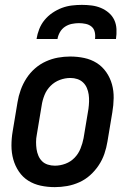

<svg xmlns="http://www.w3.org/2000/svg" viewBox="-20 -760 540 788"><path d="M205 8Q175 8 147 2Q119 -4 96 -18.5Q73 -33 57.5 -56Q42 -79 34.5 -106Q27 -133 27 -162.5Q27 -192 32 -221L52 -341Q56 -366 65 -391Q74 -416 88.5 -438.5Q103 -461 123.5 -479Q144 -497 168.5 -508Q193 -519 218 -523.5Q243 -528 268 -528Q298 -528 326 -522Q354 -516 377 -501.5Q400 -487 416 -464Q432 -441 439.5 -414Q447 -387 446.5 -357.5Q446 -328 441 -299L421 -179Q417 -154 408.5 -129Q400 -104 385 -81.5Q370 -59 350 -41Q330 -23 305.5 -12Q281 -1 255.5 3.5Q230 8 205 8ZM205 -80Q227 -80 248.5 -88Q270 -96 286 -112.5Q302 -129 310.5 -150.5Q319 -172 323 -193L343 -313Q345 -328 345.5 -343Q346 -358 344 -372Q342 -386 336.5 -399Q331 -412 321 -421.5Q311 -431 297.5 -435.5Q284 -440 269 -440Q247 -440 225.5 -432Q204 -424 187.5 -407.5Q171 -391 162.5 -369.5Q154 -348 151 -327L131 -207Q128 -192 128 -177Q128 -162 130 -148Q132 -134 137.5 -121Q143 -108 152.5 -98.5Q162 -89 176 -84.5Q190 -80 205 -80ZM130 -600Q133 -620 141 -640.5Q149 -661 163 -678Q177 -695 195.5 -707.5Q214 -720 234 -727.5Q254 -735 275 -737.5Q296 -740 316 -740Q336 -740 356 -737.5Q376 -735 394 -727.5Q412 -720 426.5 -707.5Q441 -695 449 -678Q457 -661 458 -640.5Q459 -620 456 -600H370Q372 -614 369 -628Q366 -642 356 -650.5Q346 -659 332 -662Q318 -665 304 -665Q290 -665 275 -662Q260 -659 247 -650.5Q234 -642 226 -628Q218 -614 216 -600Z"/></svg>

Font: Iosevka Semibold
Style: Italic
Weight: 600
Italic angle: -9°
Monospace: yes
Designer: Belleve Invis
Foundry: Belleve Invis
Version: Version 32.5.0; ttfautohint (v1.8.4)